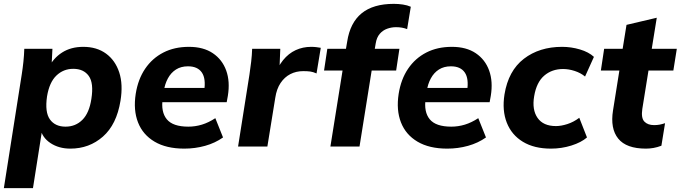

<svg xmlns="http://www.w3.org/2000/svg" viewBox="-32 -760 3531 996"><path d="M-12 216 81 -375Q86 -407 89.5 -440.5Q93 -474 94 -507H240L235 -408H220Q244 -458 290 -487.5Q336 -517 400 -517Q470 -517 518 -482Q566 -447 586.5 -384.5Q607 -322 593 -237Q573 -114 502 -51.5Q431 11 333 11Q273 11 229.5 -18Q186 -47 177 -95H188L139 216ZM308 -103Q360 -103 395.5 -138.5Q431 -174 442 -247Q455 -329 428.5 -366Q402 -403 348 -403Q297 -403 260.5 -368Q224 -333 212 -260Q200 -178 227 -140.5Q254 -103 308 -103Z M924 11Q831 11 770 -25Q709 -61 684 -125Q659 -189 672 -273Q684 -349 721 -403.5Q758 -458 815.5 -487.5Q873 -517 948 -517Q1023 -517 1072 -484Q1121 -451 1141.5 -394Q1162 -337 1150 -263L1144 -230H790L801 -304H1047L1027 -288Q1037 -352 1015 -384Q993 -416 943 -416Q907 -416 881 -399.5Q855 -383 839 -353.5Q823 -324 818 -288L812 -249Q802 -179 833.5 -141Q865 -103 945 -103Q981 -103 1015.5 -113.5Q1050 -124 1085 -147L1125 -47Q1084 -18 1032 -3.5Q980 11 924 11Z M1203 0 1262 -373Q1267 -406 1271 -440Q1275 -474 1276 -507H1422L1416 -359H1390Q1408 -413 1436.5 -448Q1465 -483 1502 -500Q1539 -517 1582 -517Q1596 -517 1608.5 -515.5Q1621 -514 1632 -512L1610 -379Q1592 -387 1577.5 -389Q1563 -391 1541 -391Q1504 -391 1474 -375.5Q1444 -360 1423.5 -329.5Q1403 -299 1396 -253L1355 0Z M1682 0 1745 -394H1649L1666 -507H1805L1756 -468L1769 -544Q1784 -642 1844 -691Q1904 -740 2011 -740Q2035 -740 2058 -736.5Q2081 -733 2099 -725L2080 -609Q2067 -614 2053 -616.5Q2039 -619 2022 -619Q1999 -619 1976.5 -611Q1954 -603 1938 -584.5Q1922 -566 1917 -535L1908 -482L1891 -507H2040L2023 -394H1896L1833 0Z M2288 11Q2195 11 2134 -25Q2073 -61 2048 -125Q2023 -189 2036 -273Q2048 -349 2085 -403.5Q2122 -458 2179.5 -487.5Q2237 -517 2312 -517Q2387 -517 2436 -484Q2485 -451 2505.5 -394Q2526 -337 2514 -263L2508 -230H2154L2165 -304H2411L2391 -288Q2401 -352 2379 -384Q2357 -416 2307 -416Q2271 -416 2245 -399.5Q2219 -383 2203 -353.5Q2187 -324 2182 -288L2176 -249Q2166 -179 2197.5 -141Q2229 -103 2309 -103Q2345 -103 2379.5 -113.5Q2414 -124 2449 -147L2489 -47Q2448 -18 2396 -3.5Q2344 11 2288 11Z M2826 11Q2739 11 2680.5 -24.5Q2622 -60 2597 -123.5Q2572 -187 2585 -270Q2605 -393 2685.5 -455Q2766 -517 2884 -517Q2931 -517 2976.5 -503.5Q3022 -490 3049 -465L3003 -363Q2980 -382 2949 -392Q2918 -402 2889 -402Q2831 -402 2791 -367.5Q2751 -333 2739 -261Q2727 -191 2756.5 -148.5Q2786 -106 2852 -106Q2879 -106 2911.5 -116.5Q2944 -127 2973 -149L3013 -47Q2983 -21 2932 -5Q2881 11 2826 11Z M3319 11Q3217 11 3175 -41Q3133 -93 3148 -187L3181 -394H3085L3102 -507H3198L3218 -631L3375 -668L3349 -507H3479L3461 -394H3332L3300 -195Q3293 -148 3310.5 -129.5Q3328 -111 3361 -111Q3377 -111 3390 -113.5Q3403 -116 3418 -121L3399 -4Q3378 4 3358 7.5Q3338 11 3319 11Z"/></svg>

Font: Mulish ExtraLight ExtraBold
Style: Italic
Weight: 800
Italic angle: -9°
Version: Version 3.603